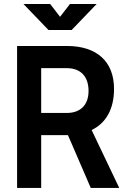

<svg xmlns="http://www.w3.org/2000/svg" viewBox="-20 -918 626 938"><path d="M63.5 0H181.2V-257.8H306.6C308.6 -257.8 310.5 -257.8 312 -257.8L423.3 0H562.5L427.7 -282.7C498.5 -316.9 537.1 -386.2 537.1 -483.4C537.1 -617.2 453.6 -693.4 306.6 -693.4H63.5ZM181.2 -366.2V-585H306.6C373.5 -585 412.6 -544.9 412.6 -473.6C412.6 -405.8 373.5 -366.2 306.6 -366.2ZM216.8 -771.5H330.1L452.1 -898.4H321.8L273.4 -835.9L225.1 -898.4H94.7Z"/></svg>

Font: Cascadia Code PL SemiBold
Style: Regular
Weight: 600
Monospace: yes
Designer: Aaron Bell
Foundry: Saja Typeworks
Version: Version 2404.023